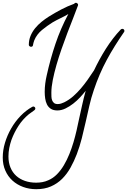

<svg xmlns="http://www.w3.org/2000/svg" viewBox="-95 -768 915 1381"><path d="M799.8 -545.9Q799.8 -540 796.9 -537.1Q761.7 -486.3 731 -437Q700.2 -387.7 672.9 -336.9Q645.5 -286.1 622.6 -232.9Q599.6 -179.7 580.1 -121.1Q560.5 -64.5 547.4 -6.3Q534.2 51.8 521 110.4Q507.8 168.9 493.2 227.1Q478.5 285.2 457 341.8Q437.5 392.6 412.1 438Q386.7 483.4 352.1 518.1Q317.4 552.7 271.5 572.8Q225.6 592.8 166 592.8Q115.2 592.8 71.3 576.7Q27.3 560.5 -5.4 530.8Q-38.1 501 -56.6 459Q-75.2 417 -75.2 365.2Q-75.2 312.5 -59.1 258.8Q-43 205.1 -14.6 155.8Q13.7 106.4 52.7 65.9Q91.8 25.4 137.7 0Q141.6 -2 144.5 -2Q150.4 -2 154.8 2.4Q159.2 6.8 159.2 12.7Q159.2 20.5 151.4 25.4Q141.6 33.2 131.8 39.6Q122.1 45.9 112.3 53.7Q68.4 89.8 37.6 137.7Q6.8 185.5 -12.7 238.3Q-22.5 266.6 -28.3 296.4Q-34.2 326.2 -34.2 357.4Q-34.2 402.3 -19.5 437.5Q-4.9 472.7 21.5 496.6Q47.9 520.5 84.5 533.2Q121.1 545.9 165 545.9Q187.5 545.9 209.5 542Q231.4 538.1 252.9 528.3Q287.1 513.7 314.9 485.4Q342.8 457 364.7 419.9Q386.7 382.8 403.8 340.3Q420.9 297.9 433.6 254.9Q446.3 211.9 455.6 170.9Q464.8 129.9 471.7 96.7Q483.4 43.9 495.1 -9.3Q506.8 -62.5 521.5 -115.2Q504.9 -93.8 481.9 -68.8Q459 -43.9 432.1 -22.9Q405.3 -2 376 12.2Q346.7 26.4 317.4 26.4Q288.1 26.4 270 14.2Q252 2 242.7 -17.1Q233.4 -36.1 230 -59.6Q226.6 -83 226.6 -106.4Q226.6 -137.7 230.5 -167.5Q234.4 -197.3 241.2 -226.6Q266.6 -341.8 303.7 -452.1Q340.8 -562.5 396.5 -667Q368.2 -650.4 339.4 -636.7Q310.5 -623 282.2 -606.4Q244.1 -583 206.5 -551.8Q168.9 -520.5 151.4 -477.5Q147.5 -467.8 145.5 -459Q143.6 -450.2 141.6 -440.4Q138.7 -431.6 127.9 -431.6Q123 -431.6 117.7 -435.5Q112.3 -439.5 112.3 -445.3Q112.3 -479.5 124.5 -509.3Q136.7 -539.1 157.2 -564.5Q177.7 -589.8 203.6 -610.8Q229.5 -631.8 255.9 -648.4Q299.8 -675.8 345.2 -699.7Q390.6 -723.6 439.5 -741.2Q440.4 -744.1 443.8 -746.1Q447.3 -748 450.2 -748Q456.1 -748 461.4 -743.7Q466.8 -739.3 466.8 -732.4Q466.8 -729.5 465.8 -728.5Q451.2 -688.5 431.2 -637.7Q411.1 -586.9 389.6 -530.8Q368.2 -474.6 347.7 -415.5Q327.1 -356.4 311 -300.3Q294.9 -244.1 284.7 -192.9Q274.4 -141.6 274.4 -100.6Q274.4 -86.9 274.9 -72.8Q275.4 -58.6 279.8 -46.9Q284.2 -35.2 293.5 -27.3Q302.7 -19.5 320.3 -19.5Q333 -19.5 344.7 -23.4Q356.4 -27.3 367.2 -32.2Q402.3 -49.8 431.6 -75.7Q460.9 -101.6 486.8 -131.8Q512.7 -162.1 535.6 -194.8Q558.6 -227.5 579.1 -258.8Q581.1 -260.7 581.1 -261.7Q598.6 -298.8 620.1 -338.4Q641.6 -377.9 666 -416.5Q690.4 -455.1 717.8 -490.7Q745.1 -526.4 773.4 -555.7Q778.3 -560.5 785.2 -560.5Q791 -560.5 795.4 -556.6Q799.8 -552.7 799.8 -545.9Z"/></svg>

Font: Calligraffitti
Style: Regular
Weight: 400
Designer: Dathan Boardman
Foundry: Open Window
Version: Version 1.002